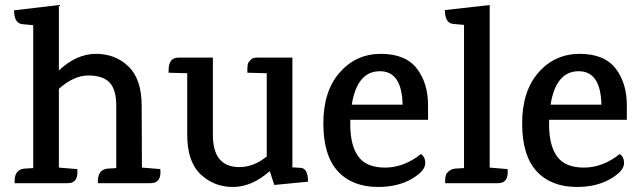

<svg xmlns="http://www.w3.org/2000/svg" viewBox="-20 -728 2542 763"><path d="M578 0H369V-8Q369 -54 408 -58L442 -60V-308Q442 -372 415.5 -400Q389 -428 331 -428Q273 -428 214 -375V-62L287 -56Q293 0 249 0H38V-8Q38 -54 77 -58L112 -60V-628L68 -632Q36 -636 36 -687L214 -708V-448Q284 -514 361.5 -514Q439 -514 491 -463.5Q543 -413 543 -307L544 -62L617 -56Q623 0 578 0Z M963 -439V-451Q963 -475 969 -482Q975 -489 978 -492Q985 -499 1000 -499H1142V-63L1174 -61Q1204 -60 1204 -6L1070 7L1052 -48Q981 15 905.5 15Q830 15 777 -35.5Q724 -86 724 -192V-437L650 -439V-448Q650 -499 688 -499H826V-192Q826 -64 931 -64Q988 -64 1040 -106V-437Z M1372 -252V-233Q1372 -150 1404 -106Q1436 -62 1510.5 -62Q1585 -62 1653 -116Q1670 -104 1670 -80Q1670 -48 1615 -16.5Q1560 15 1483 15Q1380 15 1322.5 -47.5Q1265 -110 1265 -238Q1265 -366 1330 -440Q1395 -514 1493.5 -514Q1592 -514 1637 -455Q1682 -396 1681 -306V-252ZM1490 -445Q1399 -445 1378 -312H1580Q1577 -445 1490 -445Z M1959 0H1749V-8Q1749 -32 1756 -40Q1769 -56 1789 -58L1824 -60V-629L1780 -633Q1748 -637 1748 -688L1926 -708V-62L1997 -56Q2003 0 1959 0Z M2162 -252V-233Q2162 -150 2194 -106Q2226 -62 2300.5 -62Q2375 -62 2443 -116Q2460 -104 2460 -80Q2460 -48 2405 -16.5Q2350 15 2273 15Q2170 15 2112.5 -47.5Q2055 -110 2055 -238Q2055 -366 2120 -440Q2185 -514 2283.5 -514Q2382 -514 2427 -455Q2472 -396 2471 -306V-252ZM2280 -445Q2189 -445 2168 -312H2370Q2367 -445 2280 -445Z"/></svg>

Font: Karma SemiBold
Style: Regular
Weight: 600
Designer: Joana Correia
Foundry: Indian Type Foundry
Version: Version 1.202;PS 1.0;hotconv 1.0.78;makeotf.lib2.5.61930; tt